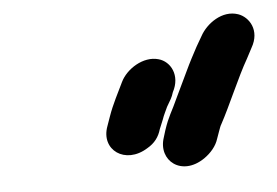

<svg xmlns="http://www.w3.org/2000/svg" viewBox="-33 -703 513 355"><g transform="rotate(-5 223.5 -525.0)"><path d="M334 -400C347 -409 357 -421 361 -434L366 -448C368 -453 369 -457 371 -460C389 -493 410 -544 429 -577L439 -596C457 -627 440 -653 420 -660C391 -670 361 -648 349 -626L338 -607C331 -594 323 -579 316 -564L294 -518C281 -489 276 -485 267 -458L263 -445C249 -403 290 -370 334 -400ZM231 -428C245 -436 253 -447 257 -461L264 -478C267 -487 271 -494 274 -501C281 -513 284 -517 287 -527C303 -557 288 -584 266 -590C238 -598 206 -577 195 -554C186 -535 175 -515 167 -492L161 -475C145 -432 188 -401 231 -428Z"/></g></svg>

Font: Electronic
Style: UltBlkIt
Weight: 500
Version: Version 1.011